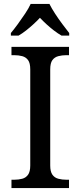

<svg xmlns="http://www.w3.org/2000/svg" viewBox="-20 -951 407 971"><path d="M38 0V-42H51Q74 -42 92.5 -47Q111 -52 122 -67.5Q133 -83 133 -114V-600Q133 -632 122 -647Q111 -662 92.5 -667Q74 -672 51 -672H38V-714H329V-672H316Q294 -672 275 -667Q256 -662 245 -647Q234 -632 234 -600V-114Q234 -83 245 -67.5Q256 -52 275 -47Q294 -42 316 -42H329V0ZM35 -784Q51 -803 70 -829Q89 -855 107 -882Q125 -909 135 -931H230Q241 -909 258.5 -882Q276 -855 295.5 -829Q315 -803 330 -784V-771H291Q272 -782 252.5 -797Q233 -812 215 -828.5Q197 -845 182 -861Q167 -845 149 -828.5Q131 -812 112 -797Q93 -782 74 -771H35Z"/></svg>

Font: Noto Serif Thai
Style: Regular
Weight: 400
Designer: Monotype Design Team
Foundry: Monotype Imaging Inc.
Version: Version 2.001